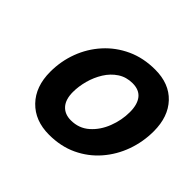

<svg xmlns="http://www.w3.org/2000/svg" viewBox="-129 -654 816 816"><g transform="rotate(45 279.5 -245.5)"><path d="M68.4 -180.7Q68.4 -244.6 90.1 -302.5Q111.8 -360.4 152.6 -405.5Q193.4 -450.7 250.2 -476.8Q307.1 -502.9 377.4 -502.9Q461.9 -502.9 510.3 -451.7Q558.6 -400.4 558.6 -313Q558.6 -249.5 537.6 -191.2Q516.6 -132.8 476.8 -86.9Q437 -41 380.9 -14.4Q324.7 12.2 253.9 12.2Q169.4 12.2 118.9 -40Q68.4 -92.3 68.4 -180.7ZM350.6 -394Q313 -394 284.2 -375Q255.4 -356 236.1 -325Q216.8 -293.9 207 -257.8Q197.3 -221.7 197.3 -188Q197.3 -143.6 218.3 -120.1Q239.3 -96.7 276.4 -96.7Q324.7 -96.7 358.9 -127Q393.1 -157.2 411.1 -203.9Q429.2 -250.5 429.2 -298.8Q429.2 -344.7 409.7 -369.4Q390.1 -394 350.6 -394Z"/></g></svg>

Font: Andika
Style: Bold Italic
Weight: 700
Italic angle: -14°
Designer: Victor Gaultney, Annie Olsen, Julie Remington, Don Collingsworth, Eric Hays, Becca Hirsbrunner
Foundry: SIL International
Version: Version 6.101